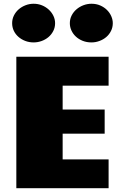

<svg xmlns="http://www.w3.org/2000/svg" viewBox="-20 -984 635 1004"><path d="M345.2 -862.8Q345.2 -885.3 355 -903.8Q364.7 -922.4 380.6 -935.8Q396.5 -949.2 416.7 -956.8Q437 -964.4 458.5 -964.4Q483.9 -964.4 504.4 -955.3Q524.9 -946.3 539.6 -931.6Q554.2 -917 562 -898.9Q569.8 -880.9 569.8 -862.8Q569.8 -840.8 560.5 -822.3Q551.3 -803.7 535.9 -790.5Q520.5 -777.3 500.2 -769.8Q480 -762.2 458.5 -762.2Q433.1 -762.2 412.4 -770.5Q391.6 -778.8 376.7 -792.7Q361.8 -806.6 353.5 -824.7Q345.2 -842.8 345.2 -862.8ZM43.5 -862.8Q43.5 -884.3 52.7 -902.8Q62 -921.4 77.6 -935.1Q93.3 -948.7 113.5 -956.5Q133.8 -964.4 155.8 -964.4Q179.2 -964.4 199.5 -956.1Q219.7 -947.8 235.1 -933.6Q250.5 -919.4 259.3 -901.1Q268.1 -882.8 268.1 -862.8Q268.1 -840.3 258.5 -821.8Q249 -803.2 233.4 -790Q217.8 -776.9 197.5 -769.5Q177.2 -762.2 155.8 -762.2Q132.3 -762.2 112.1 -770Q91.8 -777.8 76.4 -791.3Q61 -804.7 52.2 -823Q43.5 -841.3 43.5 -862.8ZM65.4 -687.5H547.9V-536.1H307.6V-411.1H527.3V-285.2H307.6V-150.4H547.9V0H65.4Z"/></svg>

Font: Paytone One
Style: Regular
Weight: 400
Designer: vernon adams
Foundry: vernon adams
Version: 1.000